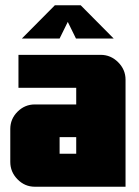

<svg xmlns="http://www.w3.org/2000/svg" viewBox="-20 -708 527 728"><path d="M63 -562 188 -688H286L411 -562H268L237 -625L206 -562ZM269 -125V-188H206V-125ZM456 0H112Q74 0 46.5 -28Q19 -56 19 -94V-219Q19 -257 46.5 -284.5Q74 -312 112 -312H269V-375H50V-500H362Q400 -500 428 -472Q456 -444 456 -406Z"/></svg>

Font: CostaRica
Style: Normal
Weight: 900
Version: Version 1.3